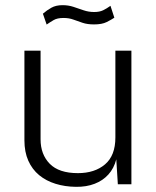

<svg xmlns="http://www.w3.org/2000/svg" viewBox="-20 -713 603 743"><path d="M274 10Q231 9.5 194.8 -1.8Q158.5 -13 131.5 -35.2Q104.5 -57.5 89.5 -91.2Q74.5 -125 74.5 -170V-517H137V-174Q137 -115.5 172.5 -79.2Q208 -43 281.5 -43Q346.5 -43 386.5 -77Q426.5 -111 426.5 -181V-517H488.5V0H436L430 -96.5Q421 -61.5 399.5 -37.8Q378 -14 346.2 -1.8Q314.5 10.5 274 10ZM422.5 -644.5Q410.5 -636.5 392.5 -627.5Q374.5 -618.5 344 -618.5Q318 -618.5 299.5 -624.8Q281 -631 264 -637.2Q247 -643.5 226 -643.5Q201.5 -643.5 187.5 -635.2Q173.5 -627 160.5 -618L146 -660Q161.5 -673.5 179 -683.2Q196.5 -693 222 -693Q244.5 -693 264.2 -686.5Q284 -680 303.5 -673.2Q323 -666.5 344.5 -666.5Q365 -666.5 379 -673.2Q393 -680 407.5 -690.5Z"/></svg>

Font: Public Sans ExtraLight
Style: Regular
Weight: 250
Designer: The Public Sans Project Authors: Dan O. Williams and USWDS (Libre Franklin designed by Pablo Impallari and Rodrigo Fuenz
Version: Version 1.007